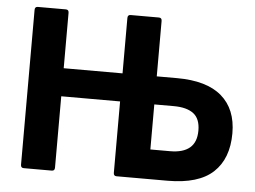

<svg xmlns="http://www.w3.org/2000/svg" viewBox="-48 -716 1033 777"><g transform="rotate(5 468.0 -327.5)"><path d="M75 0Q63 0 63 -13V-642Q63 -655 75 -655H189Q201 -655 201 -642V-417H440V-642Q440 -655 452 -655H567Q579 -655 579 -642V-417H661Q782 -417 843 -364.5Q904 -312 904 -214Q904 -111 844.5 -55.5Q785 0 659 0H452Q440 0 440 -13V-303H201V-13Q201 0 189 0ZM579 -120H659Q712 -120 739 -143Q766 -166 766 -213Q766 -261 738.5 -282Q711 -303 658 -303H579Z"/></g></svg>

Font: Sofia Sans Semi Condensed ExtraBold
Style: Regular
Weight: 800
Designer: Botio Nikoltchev, Ani Petrova
Foundry: lettersoup
Version: Version 4.100